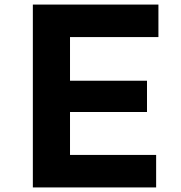

<svg xmlns="http://www.w3.org/2000/svg" viewBox="-20 -820 790 840"><path d="M123.7 -800H673.1V-657.8H286.3V-466.8H623.1V-330H286.3V-142.2H663.1V0H123.7Z"/></svg>

Font: Martian Mono VF sWd Rg
Style: Regular
Weight: 400
Width: 6
Monospace: yes
Designer: Roman Shamin
Foundry: Evil Martians
Version: Version 1.100